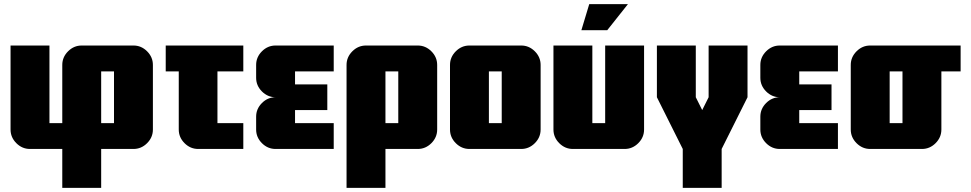

<svg xmlns="http://www.w3.org/2000/svg" viewBox="-20 -720 4694 928"><path d="M281 -406Q281 -444 309 -472Q337 -500 375 -500H625Q663 -500 691 -472Q719 -444 719 -406V-94Q719 -56 691 -28Q663 0 625 0H469V188H281V0H125Q87 0 59 -28Q31 -56 31 -94V-500H219V-125H281ZM469 -125H531V-375H469Z M1156 0H938Q900 0 872 -28Q844 -56 844 -94V-375H781V-500H1156V-375H1031V-125H1156Z M1593 -125V0H1312Q1274 0 1246 -28Q1218 -56 1218 -94V-156Q1218 -194 1246 -222Q1274 -250 1312 -250Q1274 -250 1246 -278Q1218 -306 1218 -344V-406Q1218 -444 1246 -472Q1274 -500 1312 -500H1593V-375H1406V-312H1562V-188H1406V-125Z M2093 -406V-94Q2093 -56 2065 -28Q2037 0 1999 0H1843V188H1655V-406Q1655 -444 1683 -472Q1711 -500 1749 -500H1999Q2037 -500 2065 -472Q2093 -444 2093 -406ZM1905 -125V-375H1843V-125Z M2405 -125V-375H2343V-125ZM2593 -406V-94Q2593 -56 2565 -28Q2537 0 2499 0H2249Q2211 0 2183 -28Q2155 -56 2155 -94V-406Q2155 -444 2183 -472Q2211 -500 2249 -500H2499Q2537 -500 2565 -472Q2593 -444 2593 -406Z M3015 -700 2915 -574H2790L2828 -700ZM3093 -94Q3093 -56 3065 -28Q3037 0 2999 0H2749Q2711 0 2683 -28Q2655 -56 2655 -94V-500H2843V-125H2905V-500H3093Z M3468 188H3280V0L3155 -250V-500H3343V-250L3374 -188L3405 -250V-500H3593V-250L3468 0Z M4030 -125V0H3749Q3711 0 3683 -28Q3655 -56 3655 -94V-156Q3655 -194 3683 -222Q3711 -250 3749 -250Q3711 -250 3683 -278Q3655 -306 3655 -344V-406Q3655 -444 3683 -472Q3711 -500 3749 -500H4030V-375H3843V-312H3999V-188H3843V-125Z M4342 -125V-375H4280V-125ZM4623 -500V-375H4530V-94Q4530 -56 4502 -28Q4474 0 4436 0H4186Q4148 0 4120 -28Q4092 -56 4092 -94V-406Q4092 -444 4120 -472Q4148 -500 4186 -500Z"/></svg>

Font: CostaRica
Style: Normal
Weight: 900
Version: Version 1.3